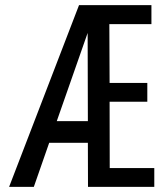

<svg xmlns="http://www.w3.org/2000/svg" viewBox="-20 -731 640 751"><path d="M583.5 0H324.2L323.7 -172.4H172.4L112.3 0H15.6L289.1 -710.9H572.3V-636.7H407.7L408.7 -406.7H556.2V-333H408.7L409.2 -73.7H583.5ZM202.1 -257.3H323.7L322.8 -602.1Z"/></svg>

Font: Roboto Mono
Style: Regular
Weight: 400
Designer: Google
Version: Version 2.000985; 2015; ttfautohint (v1.3)